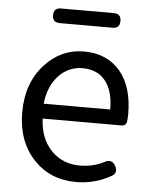

<svg xmlns="http://www.w3.org/2000/svg" viewBox="-53 -779 660 837"><g transform="rotate(5 277.0 -361.0)"><path d="M311 13Q199 13 127 -62Q51 -141 51 -271Q51 -398 126 -480Q197 -557 296 -557Q398 -557 456 -488Q512 -420 512 -302Q512 -290 510 -270Q508 -250 485 -250H325H142Q146 -163 195.5 -111.5Q245 -60 322 -60Q379 -60 427 -85Q458 -102 475 -72Q490 -43 465 -28Q393 13 311 13ZM141 -315H286H432Q432 -397 396.5 -440.5Q361 -484 297 -484Q237 -484 194 -440Q149 -393 141 -315ZM180 -671Q148 -671 148 -703Q148 -735 180 -735H411Q443 -735 443 -703Q443 -671 411 -671H295Z"/></g></svg>

Font: GenSenRounded JP R
Style: Regular
Weight: 400
Version: Version 1.501;PS 1;hotconv 16.6.51;makeotf.lib2.5.65220